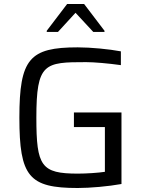

<svg xmlns="http://www.w3.org/2000/svg" viewBox="-20 -933 717 961"><path d="M214 -779V-773H270L358 -869L447 -773H503V-779L401 -913H316ZM369 8C431 8 522 0 588 -12V-370H350V-297H505V-73C473 -68 412 -64 370 -64C186 -64 162 -101 162 -344C162 -618 203 -622 411 -622C450 -622 521 -616 585 -607V-676C526 -687 436 -696 369 -696C128 -696 77 -639 77 -344C77 -49 125 8 369 8Z"/></svg>

Font: Saira UNSAM
Style: Regular
Weight: 400
Designer: Hector Gatti with collaboration of the Omnibus-Type team
Foundry: Omnibus-Type
Version: Version 0.072;PS 000.072;hotconv 1.0.88;makeotf.lib2.5.64775